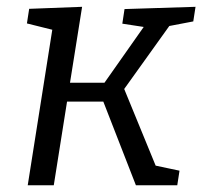

<svg xmlns="http://www.w3.org/2000/svg" viewBox="-20 -552 603 572"><path d="M62.6 0 141.9 -502.3 169 -455.1 60.2 -482.2 66.9 -525.7 224.6 -531.7 186.2 -290.8 175.2 -305.5H307.5L284.1 -295.4L414.6 -480.9L420 -469.9L344.4 -481.5L351 -525L562.5 -531.7L555.8 -488.2L466.9 -471.2L492.3 -485.6L342 -275.7L344.6 -300.1L447.6 -49.1L434.5 -60.5L514.8 -43.5L508.1 0H384.9L283.4 -260.6L296.1 -249.3H165.5L181.9 -262.9L140.2 0Z"/></svg>

Font: Bitter Thin
Style: Italic
Weight: 100
Italic angle: -9°
Designer: Sol Matas, and Bitter project Authors
Foundry: Sol Matas
Version: Version 2.002